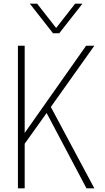

<svg xmlns="http://www.w3.org/2000/svg" viewBox="-20 -1030 573 1050"><path d="M496 0H453L235 -412L115 -244V0H78V-780H115V-303L451 -780H496L258 -445ZM304 -848H270L143 -1010H183L287 -877L391 -1010H431Z"/></svg>

Font: Tanohe Sans ExtraLight
Style: Regular
Weight: 250
Designer: Village Type and Design LLC & Cristiano Sobral
Foundry: Cooper Hewitt Smithsonian Design Museum
Version: Version 1.00;May 30, 2020;FontCreator 12.0.0.2522 64-bit; tt